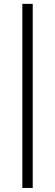

<svg xmlns="http://www.w3.org/2000/svg" viewBox="-20 -730 278 971"><path d="M145.5 220.5H93V-710.5H145.5Z"/></svg>

Font: Anek Bangla Light
Style: Regular
Weight: 300
Designer: Sulekha Rajkumar (Bangla), Yesha Goshar (Latin)
Foundry: Ek Type
Version: Version 1.003